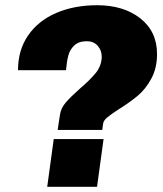

<svg xmlns="http://www.w3.org/2000/svg" viewBox="-20 -716 623 736"><path d="M582 -509Q582 -455 560 -414.5Q538 -374 508 -349Q478 -324 435 -297Q404 -277 390 -265Q376 -253 375 -240L372 -218H201L210 -277Q214 -302 232 -323Q250 -344 286 -376Q327 -411 348 -437.5Q369 -464 370 -498Q370 -523 354.5 -540.5Q339 -558 313 -558Q282 -558 265 -542Q248 -526 242 -503.5Q236 -481 233 -447H49Q49 -524 88 -580.5Q127 -637 196 -666.5Q265 -696 352 -696Q454 -696 518 -645.5Q582 -595 582 -509ZM352 0H161L186 -183H377Z"/></svg>

Font: Chivo Black Italic
Style: Regular
Weight: 900
Italic angle: -8.05°
Designer: Hector Gatti
Foundry: Omnibus-Type
Version: Version 1.007